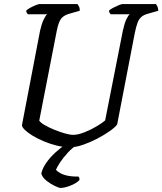

<svg xmlns="http://www.w3.org/2000/svg" viewBox="-20 -724 798 944"><path d="M325 0Q293 0 260 -8Q227 -16 196 -29Q165 -42 141 -56.5Q117 -71 102.5 -85Q88 -99 88 -109L177 -573Q185 -608 195 -628.5Q205 -649 212 -654H117Q115 -656 112 -660.5Q109 -665 109 -672Q116 -679 129 -686Q142 -693 155.5 -698.5Q169 -704 175 -704H361Q364 -700 368.5 -691.5Q373 -683 372 -671L326 -658Q295 -650 281.5 -633.5Q268 -617 259 -572L173 -131Q178 -122 198 -110Q218 -98 245 -87Q272 -76 297.5 -68.5Q323 -61 340 -61Q364 -61 396.5 -74Q429 -87 457 -104Q485 -121 497 -132L584 -573Q592 -610 601.5 -629.5Q611 -649 618 -654H524Q522 -656 519 -660.5Q516 -665 516 -672Q523 -679 537 -686Q551 -693 564 -698.5Q577 -704 582 -704H747Q750 -700 754 -692Q758 -684 758 -671L709 -657Q689 -652 676.5 -642Q664 -632 657 -614Q650 -596 643 -563L556 -112Q546 -98 519 -79Q492 -60 457.5 -42Q423 -24 388 -12Q353 0 325 0ZM277 200Q270 200 249 190Q228 180 208 164Q188 148 183 129Q189 103 207.5 76.5Q226 50 251.5 26.5Q277 3 303 -14L363 -15Q336 2 313.5 26.5Q291 51 276 73.5Q261 96 255 111Q272 129 300.5 137Q329 145 366 144Q368 147 370 151Q372 155 370 162Q354 178 325.5 189Q297 200 277 200Z"/></svg>

Font: Texturina Medium 12pt
Style: Italic
Weight: 400
Italic angle: -11°
Version: Version 1.002